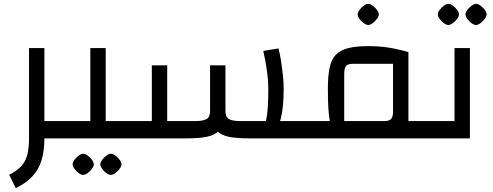

<svg xmlns="http://www.w3.org/2000/svg" viewBox="-20 -720 2565 999"><path d="M210 -90H330V0H210ZM62 259 28 189Q67 170 89.5 146Q112 122 121.5 87Q131 52 131 0V-470H211V0Q211 66 196 114.5Q181 163 148 198Q115 233 62 259Z M530 -90H650V0H290V-90H450V-470H530ZM413 190Q403 190 390 181Q377 172 367.5 158.5Q358 145 358 135Q358 124 367.5 111.5Q377 99 390 89.5Q403 80 413 80Q424 80 436.5 89.5Q449 99 458.5 111.5Q468 124 468 135Q468 145 458.5 158Q449 171 436 180.5Q423 190 413 190ZM557 190Q547 190 534 181Q521 172 511.5 158.5Q502 145 502 135Q502 124 511.5 111.5Q521 99 534 89.5Q547 80 557 80Q568 80 580.5 89.5Q593 99 602.5 111.5Q612 124 612 135Q612 145 602.5 158Q593 171 580 180.5Q567 190 557 190Z M1276 0Q1212 0 1172 -8Q1132 -16 1110.5 -37Q1089 -58 1081 -95Q1073 -132 1073 -189V-380H1153V-143Q1153 -111 1171 -100.5Q1189 -90 1231 -90H1364Q1371 -125 1373.5 -164.5Q1376 -204 1376 -256Q1376 -300 1369 -351Q1362 -402 1350 -455L1429 -468Q1436 -442 1442 -404.5Q1448 -367 1452 -328.5Q1456 -290 1456 -259Q1456 -160 1441 -103.5Q1426 -47 1387.5 -23.5Q1349 0 1276 0ZM950 0H850V-90H995Q1037 -90 1055 -100.5Q1073 -111 1073 -143V-380H1153V-189Q1153 -132 1145.5 -95Q1138 -58 1116.5 -37Q1095 -16 1055 -8Q1015 0 950 0ZM850 0H610V-90H770V-380H850ZM1391 -90H1576V0H1276Z M2105 -90H2225V0H2105ZM1536 -90H1696Q1691 -118 1688.5 -157Q1686 -196 1686 -260Q1686 -325 1695 -367.5Q1704 -410 1727 -434.5Q1750 -459 1791 -469.5Q1832 -480 1896 -480Q1951 -480 1998 -473Q2045 -466 2105 -449V0H1536ZM1979 -90Q2005 -90 2015 -101Q2025 -112 2025 -140V-388H1817Q1790 -388 1780.5 -377Q1771 -366 1771 -333V-90ZM1896 -590Q1886 -590 1873 -599Q1860 -608 1850.5 -621.5Q1841 -635 1841 -645Q1841 -656 1850.5 -668.5Q1860 -681 1873 -690.5Q1886 -700 1896 -700Q1907 -700 1919.5 -690.5Q1932 -681 1941.5 -668.5Q1951 -656 1951 -645Q1951 -635 1941.5 -622Q1932 -609 1919 -599.5Q1906 -590 1896 -590Z M2185 0V-90H2345V-470H2425V0ZM2313 -590Q2303 -590 2290 -599Q2277 -608 2267.5 -621.5Q2258 -635 2258 -645Q2258 -656 2267.5 -668.5Q2277 -681 2290 -690.5Q2303 -700 2313 -700Q2324 -700 2336.5 -690.5Q2349 -681 2358.5 -668.5Q2368 -656 2368 -645Q2368 -635 2358.5 -622Q2349 -609 2336 -599.5Q2323 -590 2313 -590ZM2457 -590Q2447 -590 2434 -599Q2421 -608 2411.5 -621.5Q2402 -635 2402 -645Q2402 -656 2411.5 -668.5Q2421 -681 2434 -690.5Q2447 -700 2457 -700Q2468 -700 2480.5 -690.5Q2493 -681 2502.5 -668.5Q2512 -656 2512 -645Q2512 -635 2502.5 -622Q2493 -609 2480 -599.5Q2467 -590 2457 -590Z"/></svg>

Font: Changa
Style: Regular
Weight: 400
Designer: Eduardo Rodriguez Tunni
Foundry: Eduardo Rodriguez Tunni
Version: Version 3.003